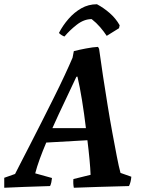

<svg xmlns="http://www.w3.org/2000/svg" viewBox="-38 -875 667 905"><path d="M-18 10Q-18 -2 -18 -13.5Q-18 -25 -18 -37L33 -55Q40 -69 58.5 -105Q77 -141 103 -191.5Q129 -242 158 -299.5Q187 -357 215.5 -414Q244 -471 267 -520.5Q290 -570 304 -603L310 -634Q333 -640 367 -646.5Q401 -653 424 -654L429 -645Q437 -585 447.5 -517Q458 -449 469 -380.5Q480 -312 491.5 -250Q503 -188 512.5 -138.5Q522 -89 530 -60L581 -42Q579 -16 570 2Q492 4 425 6Q358 8 310 10Q308 0 307.5 -10Q307 -20 308 -31L389 -51Q388 -80 384 -123Q380 -166 374 -214L180 -203Q163 -163 149.5 -126Q136 -89 128 -58L207 -36Q206 -26 204 -16Q202 -6 198 2Q134 4 76 6Q18 8 -18 10ZM322 -513Q299 -463 268.5 -399.5Q238 -336 209 -271H367Q359 -338 348.5 -403Q338 -468 327 -514ZM266 -703Q261 -704 251.5 -710Q242 -716 240 -720Q258 -755 285 -786Q312 -817 345.5 -836Q379 -855 419 -855Q451 -838 479.5 -813Q508 -788 526 -756L523 -742L465 -706Q452 -726 434 -747Q416 -768 394 -785Q358 -785 324 -758.5Q290 -732 266 -703Z"/></svg>

Font: Labrada SemiBold
Style: Italic
Weight: 600
Italic angle: -7°
Designer: Mercedes Jáuregui
Foundry: Omnibus-Type Team
Version: Version 1.000; ttfautohint (v1.8.4.7-5d5b)